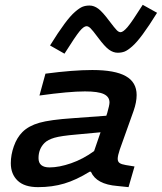

<svg xmlns="http://www.w3.org/2000/svg" viewBox="-20 -771 673 798"><path d="M387.2 -615.2Q364.7 -645.5 356 -653.8Q347.2 -662.1 339.8 -662.1Q328.1 -662.1 310.8 -641.1Q293.5 -620.1 248 -547.9L188 -582Q222.2 -637.2 247.6 -671.4Q272.9 -705.6 292 -721.9Q311 -738.3 323.7 -743.2Q336.4 -748 352.1 -748Q370.6 -748 388.4 -734.9Q406.2 -721.7 434.1 -684.1Q457 -653.8 465.3 -645.5Q473.6 -637.2 481 -637.2Q491.7 -637.2 509.8 -658.2Q527.8 -679.2 573.2 -751L632.8 -717.8Q598.6 -662.6 573.2 -628.4Q547.9 -594.2 529.1 -577.9Q510.3 -561.5 497.6 -556.6Q484.9 -551.8 469.2 -551.8Q450.7 -551.8 432.9 -564.7Q415 -577.6 387.2 -615.2ZM478 -149.9Q469.2 -124 469.2 -110.8Q469.2 -99.1 477.1 -93.5Q484.9 -87.9 502.9 -85L539.1 -79.1L514.2 6.8L467.8 2Q380.4 -4.9 357.9 -57.1H352.1Q296.9 -22.9 247.1 -8.1Q197.3 6.8 138.2 6.8Q81.5 6.8 53.2 -20.3Q24.9 -47.4 24.9 -92.8Q24.9 -127.4 37.6 -163.3Q50.3 -199.2 73.2 -222.2Q99.1 -248 143.6 -260.7Q188 -273.4 283.2 -279.8L421.9 -290L425.8 -301.8Q435.1 -334 435.1 -345.2Q435.1 -368.7 411.6 -379.9Q388.2 -391.1 333 -391.1Q267.1 -391.1 144 -374L168.9 -464.8Q283.7 -480 363.8 -480Q457.5 -480 502.7 -454.6Q547.9 -429.2 547.9 -376Q547.9 -346.2 535.2 -310.1ZM186 -75.2Q225.6 -75.2 275.6 -92.5Q325.7 -109.9 371.1 -143.1L397.9 -221.2L297.9 -211.9Q233.9 -206.5 206.3 -198.5Q178.7 -190.4 165 -176.8Q140.1 -151.9 140.1 -113.8Q140.1 -75.2 186 -75.2Z"/></svg>

Font: IntelOne Mono Medium
Style: Italic
Weight: 500
Italic angle: -16°
Designer: Fred Shallcrass
Foundry: Frere-Jones Type LLC
Version: Version 1.200;hotconv 1.1.0;makeotfexe 2.6.0;FJTRelease1.2